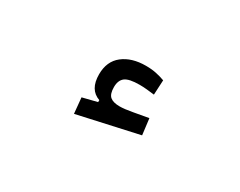

<svg xmlns="http://www.w3.org/2000/svg" viewBox="-42 -933 670 535"><g transform="rotate(30 293.0 -666.0)"><path d="M206.5 -558.1 201.7 -608.4 248.5 -620.1V-626.5Q211.9 -639.2 211.9 -688.5Q211.9 -730.5 240 -752.4Q268.1 -774.4 313.5 -774.4Q332.5 -774.4 347.2 -771.2Q361.8 -768.1 375 -763.2L372.6 -715.8Q360.8 -717.3 348.4 -718.5Q335.9 -719.7 324.7 -719.7Q291 -719.7 278.3 -710Q265.6 -700.2 265.6 -678.7Q265.6 -656.2 275.4 -647.9Q285.2 -639.6 306.2 -639.6Q321.3 -639.6 346.7 -644.3Q372.1 -648.9 394.5 -652.8L400.9 -601.1Z"/></g></svg>

Font: Cascadia Mono SemiLight
Style: Regular
Weight: 350
Monospace: yes
Designer: Aaron Bell
Foundry: Saja Typeworks
Version: Version 2404.023; ttfautohint (v1.8.4)